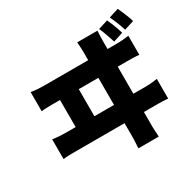

<svg xmlns="http://www.w3.org/2000/svg" viewBox="-192 -1075 1384 1357"><g transform="rotate(-30 500.0 -396.5)"><path d="M823 -827Q833 -807 842 -784Q851 -761 859 -739Q867 -717 872 -698L792 -672Q785 -694 777.5 -715.5Q770 -737 762 -759Q754 -781 744 -802ZM929 -860Q939 -840 948.5 -817Q958 -794 966.5 -772Q975 -750 980 -731L901 -706Q891 -738 878 -771Q865 -804 850 -835ZM728 -798Q726 -764 725.5 -745.5Q725 -727 725 -716Q725 -708 725 -668.5Q725 -629 725 -568.5Q725 -508 725 -437.5Q725 -367 725 -297Q725 -227 725 -168Q725 -109 725 -71Q725 -33 725 -28Q725 -22 725.5 0Q726 22 729 67H563Q566 23 566.5 2Q567 -19 567 -26Q567 -31 567 -69Q567 -107 567 -167.5Q567 -228 567 -299.5Q567 -371 567 -442Q567 -513 567 -573.5Q567 -634 567 -672.5Q567 -711 567 -716Q567 -727 566.5 -743Q566 -759 563 -798ZM254 -250V-575H407V-250ZM67 -293Q92 -289 119.5 -287Q147 -285 171 -285H822Q851 -285 876.5 -287.5Q902 -290 921 -293V-132Q899 -135 870 -135.5Q841 -136 822 -136H171Q148 -136 120.5 -135.5Q93 -135 67 -132ZM102 -658Q127 -654 154.5 -652Q182 -650 207 -650H800Q829 -650 854 -652.5Q879 -655 899 -658V-502Q877 -505 847.5 -505.5Q818 -506 800 -506H207Q183 -506 155.5 -505.5Q128 -505 102 -502Z"/></g></svg>

Font: Noto Sans SC Black
Style: Regular
Weight: 900
Designer: Ryoko NISHIZUKA  (kana, bopomofo & ideographs); Paul D. Hunt (Latin, Greek & Cyrillic); Sandoll Communications , Soo-you
Foundry: Adobe
Version: Version 2.004-H2;hotconv 1.0.118;makeotfexe 2.5.65603